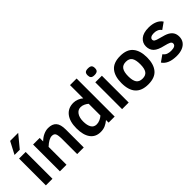

<svg xmlns="http://www.w3.org/2000/svg" viewBox="107 -1672 2594 2594"><g transform="rotate(-45 1403.5 -375.5)"><path d="M70.8 0V-512.2H196.8V0ZM162.1 -589.8H62L154.3 -766.1H308.1Z M668.9 0V-282.2Q668.9 -362.3 654.5 -389.2Q640.1 -416 600.1 -416Q543.9 -416 464.8 -341.8V0H338.9V-512.2H464.8V-445.8Q504.9 -485.8 550.3 -506.3Q595.7 -526.9 639.2 -526.9Q717.8 -526.9 756.3 -483.9Q794.9 -440.9 794.9 -341.8V0Z M1269.5 0V-49.8Q1234.4 -20 1195.3 -2.4Q1156.2 15.1 1106.4 15.1Q1009.8 15.1 958.5 -54.7Q907.2 -124.5 907.2 -252Q907.2 -382.3 963.6 -454.6Q1020 -526.9 1122.1 -526.9Q1158.2 -526.9 1196.3 -512Q1234.4 -497.1 1259.3 -474.1V-727.1H1385.3V0ZM1259.3 -370.1Q1239.3 -388.2 1209.7 -402.1Q1180.2 -416 1149.4 -416Q1098.6 -416 1067.9 -372.3Q1037.1 -328.6 1037.1 -253.9Q1037.1 -180.2 1062.3 -138.2Q1087.4 -96.2 1140.1 -96.2Q1171.4 -96.2 1203.9 -110.6Q1236.3 -125 1259.3 -146Z M1660.6 -651.9Q1660.6 -616.2 1643.1 -602.1Q1625.5 -587.9 1589.4 -587.9Q1549.3 -587.9 1534.9 -604.5Q1520.5 -621.1 1520.5 -651.9Q1520.5 -686 1536.1 -700.9Q1551.8 -715.8 1589.4 -715.8Q1627.4 -715.8 1644 -701.4Q1660.6 -687 1660.6 -651.9ZM1527.3 0V-512.2H1653.3V0Z M2260.7 -254.9Q2260.7 -127 2201.7 -55.9Q2142.6 15.1 2015.6 15.1Q1769.5 15.1 1769.5 -254.9Q1769.5 -384.8 1828.6 -455.8Q1887.7 -526.9 2015.6 -526.9Q2142.6 -526.9 2201.7 -455.8Q2260.7 -384.8 2260.7 -254.9ZM2130.4 -254.9Q2130.4 -339.4 2104 -378.2Q2077.6 -417 2015.6 -417Q1954.1 -417 1926.8 -377.2Q1899.4 -337.4 1899.4 -254.9Q1899.4 -172.9 1926.5 -134Q1953.6 -95.2 2015.6 -95.2Q2076.7 -95.2 2103.5 -133.5Q2130.4 -171.9 2130.4 -254.9Z M2767.6 -146Q2767.6 -95.2 2741.9 -59.1Q2716.3 -22.9 2669.2 -3.9Q2622.1 15.1 2561.5 15.1Q2400.9 15.1 2342.8 -74.2L2436.5 -140.1Q2459.5 -108.9 2489.5 -98.4Q2519.5 -87.9 2553.7 -87.9Q2643.6 -87.9 2643.6 -140.1Q2643.6 -163.1 2618.2 -175.5Q2592.8 -188 2538.6 -201.2Q2436.5 -223.6 2395 -264.6Q2353.5 -305.7 2353.5 -371.1Q2353.5 -439 2405.5 -482.9Q2457.5 -526.9 2558.6 -526.9Q2627.4 -526.9 2679.9 -504.9Q2732.4 -482.9 2760.7 -439L2666.5 -372.1Q2632.8 -423.8 2556.6 -423.8Q2517.6 -423.8 2497.6 -410.4Q2477.5 -397 2477.5 -376Q2477.5 -356 2495.6 -344Q2513.7 -332 2566.9 -318.8Q2654.3 -297.4 2691.7 -276.1Q2729 -254.9 2748.3 -223.4Q2767.6 -191.9 2767.6 -146Z"/></g></svg>

Font: Clear Sans
Style: Bold
Weight: 700
Foundry: Intel Corporation
Version: Version 1.00